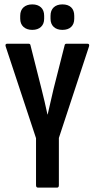

<svg xmlns="http://www.w3.org/2000/svg" viewBox="-20 -854 432 874"><path d="M153 0Q144 0 144 -11V-225L6 -642Q2 -655 13 -655H110Q118 -655 119 -647L169 -449Q176 -421 183 -391.5Q190 -362 196 -333H197Q204 -362 210.5 -391.5Q217 -421 224 -450L274 -647Q275 -655 283 -655H378Q389 -655 385 -642L248 -226V-11Q248 0 240 0ZM127 -718Q102 -718 87 -731.5Q72 -745 72 -769V-782Q72 -807 87 -820.5Q102 -834 127 -834Q152 -834 166.5 -820.5Q181 -807 181 -782V-769Q181 -745 166.5 -731.5Q152 -718 127 -718ZM264 -718Q239 -718 224.5 -731.5Q210 -745 210 -769V-782Q210 -807 224.5 -820.5Q239 -834 264 -834Q290 -834 304 -820.5Q318 -807 318 -782V-769Q318 -745 304 -731.5Q290 -718 264 -718Z"/></svg>

Font: Sofia Sans Extra Condensed
Style: Bold
Weight: 700
Designer: Botio Nikoltchev, Ani Petrova
Foundry: lettersoup
Version: Version 4.101